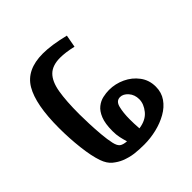

<svg xmlns="http://www.w3.org/2000/svg" viewBox="-84 -686 928 928"><g transform="rotate(45 380.0 -221.5)"><path d="M611.8 -16.6Q568.8 -1.5 500.7 6.3Q432.6 14.2 362.3 14.2Q202.1 14.2 127.4 -30Q52.7 -74.2 52.7 -185.1Q52.7 -215.3 58.1 -251.2Q63.5 -287.1 73.7 -328.6L137.7 -316.9Q126 -266.6 126 -230Q126 -177.2 153.1 -149.7Q180.2 -122.1 237.3 -112.3Q294.4 -102.5 385.3 -102.5Q411.6 -102.5 450.2 -104Q488.8 -105.5 528.1 -108.9Q567.4 -112.3 595.7 -118.7Q621.1 -124.5 629.9 -136Q638.7 -147.5 640.6 -172.9Q619.6 -166.5 600.3 -162.4Q581.1 -158.2 556.2 -158.2Q504.9 -158.2 474.4 -170.7Q443.8 -183.1 428.5 -202.6Q413.1 -222.2 408.2 -244.6Q403.3 -267.1 403.3 -287.1Q403.3 -329.6 421.6 -368.9Q439.9 -408.2 473.6 -433.3Q507.3 -458.5 552.2 -458.5Q591.8 -458.5 621.6 -437.7Q651.4 -417 671.1 -382.1Q690.9 -347.2 700.9 -305.2Q710.9 -263.2 710.9 -220.7Q710.9 -185.5 707.3 -155.8Q703.6 -126 690.9 -94.2Q681.6 -71.8 664.1 -50.3Q646.5 -28.8 611.8 -16.6ZM465.3 -300.3Q465.3 -273.4 498 -265.4Q530.8 -257.3 574.2 -257.3Q586.9 -257.3 604 -257.8Q621.1 -258.3 638.7 -259.8Q631.8 -309.1 601.1 -334Q570.3 -358.9 538.6 -358.9Q507.3 -358.9 486.3 -340.3Q465.3 -321.8 465.3 -300.3Z"/></g></svg>

Font: Markazi Text
Style: Bold
Weight: 700
Designer: Borna Izadpanah (Arabic designer), Fiona Ross (Arabic design director) and Florian Runge (Latin designer)
Foundry: Borna Izadpanah and Florian Runge
Version: Version 1.001; ttfautohint (v1.8.3)